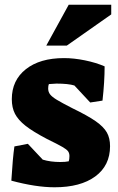

<svg xmlns="http://www.w3.org/2000/svg" viewBox="-20 -776 501 813"><path d="M28 -11Q34 -109 41 -156L98 -167L161 -100Q194 -90 235 -90Q258 -90 271 -93Q274 -101 274 -115Q274 -127 268.5 -135Q263 -143 244 -154Q225 -165 178 -188Q119 -219 88 -243.5Q57 -268 43.5 -294Q30 -320 30 -356Q30 -436 89.5 -483Q149 -530 251 -530Q293 -530 339.5 -520.5Q386 -511 423 -495Q423 -430 414 -350L362 -342L295 -414Q269 -422 219 -422Q211 -422 187 -420Q184 -414 184 -401Q184 -387 192 -376.5Q200 -366 220.5 -353.5Q241 -341 286 -318Q352 -286 385.5 -262.5Q419 -239 432.5 -215Q446 -191 446 -157Q446 -75 383.5 -29Q321 17 211 17Q132 17 28 -11ZM271 -756H451V-715L263 -583H176Z"/></svg>

Font: Suez One
Style: Regular
Weight: 400
Version: Version 1.000